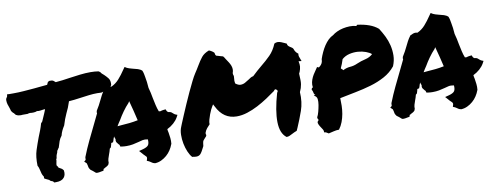

<svg xmlns="http://www.w3.org/2000/svg" viewBox="-56 -880 3028 1174"><g transform="rotate(-10 1458.0 -292.5)"><path d="M555.7 -469.7Q531.2 -469.7 502.9 -466.3Q474.6 -462.9 447.3 -459Q427.7 -456.1 409.7 -454.1Q391.6 -452.1 377 -451.2Q370.1 -429.7 363.3 -413.1Q356.4 -396.5 348.6 -380.9Q340.8 -364.3 334.5 -347.2Q328.1 -330.1 322.3 -310.5Q312.5 -294.9 306.2 -281.7Q299.8 -268.6 295.9 -252Q284.2 -237.3 278.3 -221.2Q272.5 -205.1 269.5 -193.4L265.6 -181.6Q259.8 -175.8 258.8 -172.4Q257.8 -168.9 253.9 -166Q252.9 -155.3 247.1 -144.5Q245.1 -139.6 244.1 -135.3Q243.2 -130.9 243.2 -128.9Q243.2 -119.1 238.3 -116.2Q239.3 -111.3 238.3 -106Q237.3 -100.6 236.3 -95.7Q233.4 -84 234.4 -77.1Q237.3 -73.2 239.7 -70.3Q242.2 -67.4 243.2 -62.5Q249 -58.6 252 -57.6Q255.9 -54.7 263.7 -50.8L272.5 -41Q277.3 -12.7 263.7 3.9Q249 22.5 213.9 22.5H202.1Q197.3 17.6 196.3 14.6Q188.5 11.7 183.6 9.8Q178.7 7.8 174.8 2Q162.1 -3.9 154.3 -7.8L145.5 -12.7Q145.5 -23.4 145.5 -24.4Q138.7 -33.2 135.3 -43.9Q131.8 -54.7 129.9 -65.4Q127.9 -74.2 125.5 -82Q123 -89.8 119.1 -95.7Q117.2 -152.3 129.9 -191.4Q142.6 -230.5 156.2 -266.6Q164.1 -286.1 171.9 -306.2Q179.7 -326.2 185.5 -347.7L194.3 -357.4Q201.2 -373 205.6 -383.3Q210 -393.6 214.8 -404.3Q217.8 -411.1 220.2 -417.5Q222.7 -423.8 224.6 -428.7Q218.8 -428.7 213.9 -428.2Q209 -427.7 204.1 -426.8Q198.2 -425.8 193.4 -425.3Q188.5 -424.8 183.6 -424.8Q176.8 -424.8 173.8 -425.8Q163.1 -420.9 150.4 -420.9H140.6Q137.7 -420.9 135.3 -421.4Q132.8 -421.9 130.9 -421.9Q121.1 -421.9 115.2 -418.9Q103.5 -418.9 92.8 -418.9H83Q81.1 -418.9 78.1 -418.5Q75.2 -418 73.2 -418Q66.4 -418 58.6 -419.4Q50.8 -420.9 42 -425.8Q30.3 -441.4 26.4 -442.4L17.6 -454.1Q16.6 -460 14.6 -465.3Q12.7 -470.7 10.7 -477.5Q6.8 -487.3 3.4 -498.5Q0 -509.8 0 -525.4Q1 -533.2 3.9 -537.1Q6.8 -541 8.8 -543.9L11.7 -558.6L24.4 -557.6H51.8Q83 -557.6 115.2 -560.1Q147.5 -562.5 181.6 -565.4Q201.2 -567.4 221.2 -569.3Q241.2 -571.3 262.7 -573.2Q266.6 -582 270.5 -589.8L280.3 -594.7Q297.9 -595.7 305.2 -590.3Q312.5 -585 317.4 -580.1Q338.9 -582 360.8 -584.5Q382.8 -586.9 405.3 -590.8Q438.5 -595.7 472.2 -599.6Q505.9 -603.5 537.1 -603.5Q550.8 -603.5 563.5 -602.5Q576.2 -601.6 586.9 -599.6L596.7 -592.8Q599.6 -586.9 605 -582Q610.4 -577.1 616.2 -572.3Q627.9 -561.5 639.6 -546.9Q651.4 -532.2 648.4 -503.9Q640.6 -492.2 636.7 -490.2L627.9 -478.5L618.2 -479.5Q612.3 -479.5 607.4 -478Q602.5 -476.6 597.7 -474.6Q593.8 -472.7 589.8 -471.2Q585.9 -469.7 581.1 -468.8Q572.3 -468.8 566.9 -469.2Q561.5 -469.7 555.7 -469.7Z M946.3 -82Q940.4 -65.4 929.2 -48.3Q918 -31.2 902.8 -18.1Q887.7 -4.9 869.1 3.9Q850.6 12.7 830.1 13.7Q817.4 10.7 813 7.3Q808.6 3.9 803.7 1Q800.8 -1 798.3 -2.4Q795.9 -3.9 793.9 -4.9L782.2 -9.8L786.1 -22.5Q788.1 -30.3 785.2 -34.7Q782.2 -39.1 773.4 -46.9Q770.5 -49.8 767.6 -52.7Q764.6 -55.7 762.7 -58.6L746.1 -77.1L772.5 -84Q796.9 -90.8 805.2 -101.6Q813.5 -112.3 811.5 -137.7Q792 -141.6 778.8 -138.7Q765.6 -135.7 752 -131.8Q734.4 -127 716.3 -123.5Q698.2 -120.1 676.8 -120.1Q668.9 -120.1 662.1 -120.6Q655.3 -121.1 647.5 -122.1L637.7 -124Q635.7 -134.8 633.8 -136.2Q631.8 -137.7 629.9 -139.6Q625 -144.5 619.6 -152.8Q614.3 -161.1 617.2 -173.8Q612.3 -182.6 611.3 -191.4Q605.5 -179.7 602.5 -167L598.6 -157.2L588.9 -155.3Q586.9 -154.3 585.9 -150.9Q585 -147.5 585 -145.5L580.1 -128.9Q578.1 -127 576.2 -125.5Q574.2 -124 572.3 -122.1Q570.3 -113.3 567.4 -104.5Q564.5 -95.7 561.5 -87.9Q556.6 -75.2 553.2 -63Q549.8 -50.8 550.8 -39.1L546.9 -28.3Q542 -22.5 536.1 -19Q530.3 -15.6 524.4 -12.7Q522.5 -10.7 519 -9.3Q515.6 -7.8 513.7 -6.8L510.7 3.9L499 5.9Q488.3 7.8 483.9 8.8Q479.5 9.8 473.6 9.8L463.9 8.8Q453.1 0 447.3 -5.4Q441.4 -10.7 433.6 -15.6Q424.8 -27.3 423.8 -33.2Q422.9 -39.1 421.9 -43.9Q419.9 -49.8 419.4 -53.7Q418.9 -57.6 417 -59.6L404.3 -71.3L415 -80.1L416 -96.7Q435.5 -146.5 457.5 -192.4Q479.5 -238.3 502.9 -286.1Q510.7 -301.8 518.1 -317.4Q525.4 -333 533.2 -348.6Q532.2 -351.6 532.2 -355.5Q532.2 -359.4 534.2 -364.3Q544.9 -380.9 551.8 -394Q558.6 -407.2 565.4 -420.9Q573.2 -437.5 581.5 -453.1Q589.8 -468.8 602.5 -485.4L618.2 -492.2Q621.1 -493.2 625 -494.6Q628.9 -496.1 633.8 -496.1L648.4 -494.1Q675.8 -506.8 696.3 -529.8Q716.8 -552.7 738.3 -585L748 -598.6L760.7 -590.8Q765.6 -587.9 774.4 -585.4Q783.2 -583 793 -580.1Q810.5 -576.2 826.2 -571.3Q841.8 -566.4 851.6 -556.6Q857.4 -541 858.4 -533.2Q859.4 -525.4 861.3 -517.6Q864.3 -501 866.7 -484.4Q869.1 -467.8 870.1 -447.3Q875 -430.7 878.4 -414.6Q881.8 -398.4 884.8 -381.8Q889.6 -358.4 894.5 -336.4Q899.4 -314.5 907.2 -294.9Q915 -294.9 917 -293.9Q921.9 -295.9 927.2 -296.9Q932.6 -297.9 939.5 -298.8L950.2 -299.8L954.1 -290Q955.1 -285.2 963.9 -280.3Q976.6 -279.3 982.4 -274.9Q988.3 -270.5 993.2 -265.6Q997.1 -261.7 1001 -259.8L1015.6 -253.9L1007.8 -239.3Q998 -221.7 980 -205.6Q961.9 -189.5 939.5 -178.7Q940.4 -172.9 940.9 -167.5Q941.4 -162.1 943.4 -156.2Q946.3 -139.6 948.2 -122.1Q950.2 -104.5 948.2 -85.9ZM664.1 -251Q693.4 -252.9 717.3 -255.4Q741.2 -257.8 770.5 -263.7Q763.7 -293 755.9 -324.7Q748 -356.4 739.3 -387.7L733.4 -377.9Q713.9 -357.4 695.8 -332Q677.7 -306.6 665 -284.2Q659.2 -275.4 653.3 -266.6Q647.5 -257.8 642.6 -249Q648.4 -250 653.8 -250Q659.2 -250 664.1 -251Z M1686.5 -17.6Q1676.8 -12.7 1668.5 -8.8Q1660.2 -4.9 1649.4 -4.9Q1611.3 -33.2 1609.9 -103.5Q1608.4 -173.8 1639.6 -282.2Q1644.5 -285.2 1644.5 -293.9L1635.7 -303.7Q1631.8 -303.7 1628.4 -302.7Q1625 -301.8 1623 -295.9Q1597.7 -277.3 1567.4 -257.3Q1537.1 -237.3 1504.4 -220.2Q1471.7 -203.1 1438 -192.4Q1404.3 -181.6 1372.1 -181.6Q1290 -181.6 1249 -264.6L1241.2 -279.3L1233.4 -266.6Q1230.5 -262.7 1224.6 -250.5Q1218.8 -238.3 1212.9 -222.7Q1207 -207 1202.6 -190.9Q1198.2 -174.8 1199.2 -163.1Q1190.4 -154.3 1180.7 -142.6Q1170.9 -130.9 1166 -116.2Q1164.1 -108.4 1168 -101.6Q1166 -92.8 1159.2 -87.9Q1155.3 -83 1150.9 -78.6Q1146.5 -74.2 1143.6 -69.3Q1141.6 -64.5 1141.1 -59.6Q1140.6 -54.7 1139.6 -49.8Q1139.6 -43 1137.7 -37.1Q1121.1 -2.9 1111.3 7.3Q1101.6 17.6 1085 17.6Q1077.1 17.6 1059.6 14.6Q1046.9 1 1036.6 -22.9Q1026.4 -46.9 1021 -74.2Q1015.6 -101.6 1016.1 -129.4Q1016.6 -157.2 1025.4 -177.7Q1025.4 -178.7 1033.2 -197.3Q1041 -215.8 1053.2 -245.1Q1065.4 -274.4 1081.1 -310.1Q1096.7 -345.7 1112.3 -379.4Q1127.9 -413.1 1142.1 -441.4Q1156.2 -469.7 1166 -484.4Q1173.8 -496.1 1180.2 -506.3Q1186.5 -516.6 1192.4 -526.4Q1210 -556.6 1226.1 -576.7Q1242.2 -596.7 1273.4 -608.4Q1294.9 -599.6 1304.7 -587.9L1306.6 -577.1Q1310.5 -567.4 1318.4 -567.4Q1329.1 -564.5 1336.4 -562Q1343.8 -559.6 1352.5 -557.6Q1359.4 -549.8 1365.2 -539.1Q1373 -527.3 1380.4 -516.1Q1387.7 -504.9 1392.1 -493.7Q1396.5 -482.4 1397 -470.7Q1397.5 -459 1392.6 -446.3L1393.6 -436.5Q1398.4 -427.7 1395.5 -412.1Q1394.5 -405.3 1394.5 -397.9Q1394.5 -390.6 1396.5 -381.8Q1414.1 -368.2 1427.7 -368.2Q1443.4 -368.2 1456.5 -375.5Q1469.7 -382.8 1481.4 -390.6Q1489.3 -396.5 1497.1 -400.9Q1504.9 -405.3 1512.7 -406.2Q1530.3 -422.9 1544.4 -435.5Q1558.6 -448.2 1574.2 -460.9Q1603.5 -484.4 1630.9 -511.7Q1658.2 -539.1 1674.8 -580.1Q1684.6 -585.9 1695.3 -585.9Q1706.1 -585.9 1717.8 -581.1Q1729.5 -576.2 1740.2 -571.3Q1743.2 -569.3 1745.6 -568.4Q1748 -567.4 1750 -566.4Q1750 -556.6 1757.8 -549.8Q1761.7 -546.9 1762.7 -545.9Q1763.7 -544.9 1765.6 -543.9Q1780.3 -536.1 1784.2 -528.3Q1791 -505.9 1808.6 -494.1Q1806.6 -484.4 1809.1 -476.1Q1811.5 -467.8 1815.4 -459Q1816.4 -456.1 1817.4 -453.1Q1818.4 -450.2 1820.3 -446.3L1801.8 -448.2L1804.7 -429.7Q1806.6 -416 1802.2 -399.4Q1797.9 -382.8 1792 -373Q1793 -347.7 1793.5 -333.5Q1793.9 -319.3 1792 -307.1Q1790 -294.9 1786.6 -284.2Q1783.2 -273.4 1777.3 -260.7Q1781.2 -198.2 1763.2 -147Q1745.1 -95.7 1725.6 -50.8Q1723.6 -45.9 1721.2 -41Q1718.8 -36.1 1716.8 -31.2Q1708 -28.3 1701.2 -24.9Q1694.3 -21.5 1686.5 -17.6Z M2193.4 -605.5Q2234.4 -600.6 2266.6 -588.9Q2298.8 -577.1 2321.3 -557.6Q2336.9 -533.2 2351.1 -504.9Q2365.2 -476.6 2372.6 -445.8Q2379.9 -415 2379.4 -382.8Q2378.9 -350.6 2365.2 -317.4Q2336.9 -282.2 2296.4 -260.3Q2255.9 -238.3 2209 -224.6Q2162.1 -210.9 2111.8 -201.2Q2061.5 -191.4 2013.7 -181.6Q2014.6 -159.2 2014.2 -134.3Q2013.7 -109.4 2009.3 -84.5Q2004.9 -59.6 1996.1 -36.1Q1987.3 -12.7 1972.7 6.8Q1956.1 6.8 1938.5 11.2Q1920.9 15.6 1907.2 18.6Q1900.4 14.6 1895 11.2Q1889.6 7.8 1879.9 6.8Q1881.8 -2.9 1875 -13.2Q1868.2 -23.4 1861.3 -34.2Q1854.5 -44.9 1852.1 -54.7Q1849.6 -64.5 1861.3 -73.2Q1854.5 -80.1 1854.5 -90.8Q1861.3 -102.5 1866.7 -123Q1872.1 -143.6 1875.5 -163.6Q1878.9 -183.6 1877 -200.2Q1875 -216.8 1857.4 -224.6Q1858.4 -226.6 1861.3 -226.6Q1864.3 -226.6 1867.2 -227.5Q1859.4 -233.4 1857.9 -244.1Q1856.4 -254.9 1850.6 -262.7Q1852.5 -267.6 1853.5 -271.5Q1854.5 -275.4 1860.4 -274.4Q1857.4 -292 1860.8 -307.6Q1864.3 -323.2 1871.1 -337.4Q1877.9 -351.6 1887.7 -365.2Q1897.5 -378.9 1906.2 -392.6Q1913.1 -393.6 1914.6 -390.6Q1916 -387.7 1920.9 -391.6Q1933.6 -401.4 1938.5 -412.1Q1943.4 -422.9 1943.4 -436.5Q1950.2 -457 1960 -478Q1969.7 -499 1981.4 -516.6Q1993.2 -534.2 2007.3 -547.9Q2021.5 -561.5 2037.1 -568.4Q2048.8 -578.1 2066.4 -586.4Q2084 -594.7 2104.5 -599.1Q2125 -603.5 2146 -604Q2167 -604.5 2184.6 -599.6Q2189.5 -597.7 2189.9 -601.6Q2190.4 -605.5 2193.4 -605.5ZM2153.3 -372.1Q2177.7 -382.8 2205.6 -389.2Q2233.4 -395.5 2252 -413.1Q2240.2 -423.8 2217.8 -432.1Q2195.3 -440.4 2168.9 -442.4Q2142.6 -444.3 2115.7 -438Q2088.9 -431.6 2069.3 -414.1Q2063.5 -396.5 2059.6 -386.2Q2055.7 -376 2048.8 -361.3Q2050.8 -356.4 2055.2 -354Q2059.6 -351.6 2061.5 -346.7Q2084 -358.4 2106.9 -359.9Q2129.9 -361.3 2153.3 -372.1Z M2846.7 -82Q2840.8 -65.4 2829.6 -48.3Q2818.4 -31.2 2803.2 -18.1Q2788.1 -4.9 2769.5 3.9Q2751 12.7 2730.5 13.7Q2717.8 10.7 2713.4 7.3Q2709 3.9 2704.1 1Q2701.2 -1 2698.7 -2.4Q2696.3 -3.9 2694.3 -4.9L2682.6 -9.8L2686.5 -22.5Q2688.5 -30.3 2685.5 -34.7Q2682.6 -39.1 2673.8 -46.9Q2670.9 -49.8 2668 -52.7Q2665 -55.7 2663.1 -58.6L2646.5 -77.1L2672.9 -84Q2697.3 -90.8 2705.6 -101.6Q2713.9 -112.3 2711.9 -137.7Q2692.4 -141.6 2679.2 -138.7Q2666 -135.7 2652.3 -131.8Q2634.8 -127 2616.7 -123.5Q2598.6 -120.1 2577.1 -120.1Q2569.3 -120.1 2562.5 -120.6Q2555.7 -121.1 2547.9 -122.1L2538.1 -124Q2536.1 -134.8 2534.2 -136.2Q2532.2 -137.7 2530.3 -139.6Q2525.4 -144.5 2520 -152.8Q2514.6 -161.1 2517.6 -173.8Q2512.7 -182.6 2511.7 -191.4Q2505.9 -179.7 2502.9 -167L2499 -157.2L2489.3 -155.3Q2487.3 -154.3 2486.3 -150.9Q2485.4 -147.5 2485.4 -145.5L2480.5 -128.9Q2478.5 -127 2476.6 -125.5Q2474.6 -124 2472.7 -122.1Q2470.7 -113.3 2467.8 -104.5Q2464.8 -95.7 2461.9 -87.9Q2457 -75.2 2453.6 -63Q2450.2 -50.8 2451.2 -39.1L2447.3 -28.3Q2442.4 -22.5 2436.5 -19Q2430.7 -15.6 2424.8 -12.7Q2422.9 -10.7 2419.4 -9.3Q2416 -7.8 2414.1 -6.8L2411.1 3.9L2399.4 5.9Q2388.7 7.8 2384.3 8.8Q2379.9 9.8 2374 9.8L2364.3 8.8Q2353.5 0 2347.7 -5.4Q2341.8 -10.7 2334 -15.6Q2325.2 -27.3 2324.2 -33.2Q2323.2 -39.1 2322.3 -43.9Q2320.3 -49.8 2319.8 -53.7Q2319.3 -57.6 2317.4 -59.6L2304.7 -71.3L2315.4 -80.1L2316.4 -96.7Q2335.9 -146.5 2357.9 -192.4Q2379.9 -238.3 2403.3 -286.1Q2411.1 -301.8 2418.5 -317.4Q2425.8 -333 2433.6 -348.6Q2432.6 -351.6 2432.6 -355.5Q2432.6 -359.4 2434.6 -364.3Q2445.3 -380.9 2452.1 -394Q2459 -407.2 2465.8 -420.9Q2473.6 -437.5 2481.9 -453.1Q2490.2 -468.8 2502.9 -485.4L2518.6 -492.2Q2521.5 -493.2 2525.4 -494.6Q2529.3 -496.1 2534.2 -496.1L2548.8 -494.1Q2576.2 -506.8 2596.7 -529.8Q2617.2 -552.7 2638.7 -585L2648.4 -598.6L2661.1 -590.8Q2666 -587.9 2674.8 -585.4Q2683.6 -583 2693.4 -580.1Q2710.9 -576.2 2726.6 -571.3Q2742.2 -566.4 2752 -556.6Q2757.8 -541 2758.8 -533.2Q2759.8 -525.4 2761.7 -517.6Q2764.6 -501 2767.1 -484.4Q2769.5 -467.8 2770.5 -447.3Q2775.4 -430.7 2778.8 -414.6Q2782.2 -398.4 2785.2 -381.8Q2790 -358.4 2794.9 -336.4Q2799.8 -314.5 2807.6 -294.9Q2815.4 -294.9 2817.4 -293.9Q2822.3 -295.9 2827.6 -296.9Q2833 -297.9 2839.8 -298.8L2850.6 -299.8L2854.5 -290Q2855.5 -285.2 2864.3 -280.3Q2877 -279.3 2882.8 -274.9Q2888.7 -270.5 2893.6 -265.6Q2897.5 -261.7 2901.4 -259.8L2916 -253.9L2908.2 -239.3Q2898.4 -221.7 2880.4 -205.6Q2862.3 -189.5 2839.8 -178.7Q2840.8 -172.9 2841.3 -167.5Q2841.8 -162.1 2843.8 -156.2Q2846.7 -139.6 2848.6 -122.1Q2850.6 -104.5 2848.6 -85.9ZM2564.5 -251Q2593.8 -252.9 2617.7 -255.4Q2641.6 -257.8 2670.9 -263.7Q2664.1 -293 2656.2 -324.7Q2648.4 -356.4 2639.6 -387.7L2633.8 -377.9Q2614.3 -357.4 2596.2 -332Q2578.1 -306.6 2565.4 -284.2Q2559.6 -275.4 2553.7 -266.6Q2547.9 -257.8 2543 -249Q2548.8 -250 2554.2 -250Q2559.6 -250 2564.5 -251Z"/></g></svg>

Font: Permanent Marker
Style: Regular
Weight: 400
Designer: Font Diner, Inc
Foundry: Font Diner, Inc
Version: Version 1.001